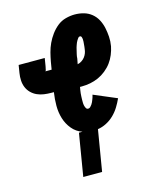

<svg xmlns="http://www.w3.org/2000/svg" viewBox="-112 -615 724 896"><g transform="rotate(-15 250.0 -166.5)"><path d="M178 205 212 0H229Q200 -10 180.5 -33.5Q161 -57 152 -86.5Q143 -116 143 -148Q143 -180 148 -213H136Q118 -213 100.5 -215.5Q83 -218 67.5 -225Q52 -232 40 -244Q28 -256 21.5 -271.5Q15 -287 14 -305Q13 -323 16 -341L22 -378H148L142 -341Q141 -337 140.5 -333.5Q140 -330 139 -327Q139 -325 138.5 -324Q138 -323 138 -322Q138 -321 138 -320.5Q138 -320 137 -320Q137 -320 137 -319.5Q137 -319 136 -319Q136 -319 136 -319Q136 -319 136 -319Q136 -319 135.5 -319Q135 -319 135 -318Q135 -318 135.5 -317.5Q136 -317 136 -317H165L171 -353Q175 -375 180.5 -396.5Q186 -418 195.5 -438.5Q205 -459 219 -478Q233 -497 251 -511.5Q269 -526 291.5 -532Q314 -538 335 -538Q358 -538 379 -532Q400 -526 416.5 -512.5Q433 -499 443 -480Q453 -461 457.5 -440Q462 -419 463.5 -396.5Q465 -374 461 -351Q457 -331 449 -311.5Q441 -292 428.5 -275Q416 -258 398.5 -244Q381 -230 362 -221.5Q343 -213 322.5 -209Q302 -205 282 -205Q279 -205 276.5 -205Q274 -205 272 -205Q271 -197 269.5 -190Q268 -183 267.5 -175.5Q267 -168 266.5 -160.5Q266 -153 266 -146Q266 -139 266 -131.5Q266 -124 267.5 -117Q269 -110 272.5 -103.5Q276 -97 283 -97Q289 -97 293.5 -101.5Q298 -106 301.5 -111Q305 -116 307.5 -121.5Q310 -127 312 -132.5Q314 -138 316 -143.5Q318 -149 319 -155L430 -108Q421 -88 409 -68.5Q397 -49 380.5 -33Q364 -17 343.5 -6.5Q323 4 302 7L269 205ZM289 -310Q299 -312 308.5 -318Q318 -324 324.5 -332.5Q331 -341 334.5 -350.5Q338 -360 339 -370Q340 -376 340.5 -381.5Q341 -387 341.5 -393Q342 -399 342.5 -404.5Q343 -410 342.5 -416Q342 -422 340 -427.5Q338 -433 332 -433Q327 -433 323.5 -428Q320 -423 317 -418.5Q314 -414 312 -409Q310 -404 308 -398.5Q306 -393 304.5 -388Q303 -383 302 -378Q301 -373 299.5 -367.5Q298 -362 297 -357Q296 -352 295 -347Q294 -342 294 -336Z"/></g></svg>

Font: Iosevka Slab Extrabold
Style: Italic
Weight: 800
Italic angle: -9°
Monospace: yes
Designer: Belleve Invis
Foundry: Belleve Invis
Version: Version 11.1.0; ttfautohint (v1.8.3)